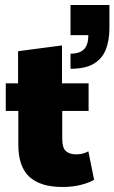

<svg xmlns="http://www.w3.org/2000/svg" viewBox="-20 -735 456 765"><path d="M229 10Q141 10 97 -30.5Q53 -71 53 -159V-293H3V-403H52V-531L227 -554V-403H333V-293H228V-182Q228 -146 242.5 -133Q257 -120 283 -120Q300 -120 311.5 -123.5Q323 -127 332 -132L355 -19Q336 -7 302.5 1.5Q269 10 229 10ZM261 -461V-521Q297 -521 314.5 -538.5Q332 -556 332 -595H261V-715H416V-624Q416 -575 402 -538.5Q388 -502 354.5 -481.5Q321 -461 261 -461Z"/></svg>

Font: Rokkitt Black
Style: Regular
Weight: 900
Designer: Vernon Adams
Foundry: Vernon Adams
Version: Version 3.103